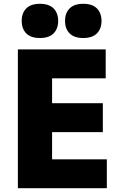

<svg xmlns="http://www.w3.org/2000/svg" viewBox="-20 -990 632 1010"><path d="M74 -730H536V-578H254V-447H521V-295H254V-152H542V0H74ZM94 -880Q94 -921 118 -945.5Q142 -970 190 -970Q238 -970 262 -945.5Q286 -921 286 -880Q286 -839 262 -814.5Q238 -790 190 -790Q142 -790 118 -814.5Q94 -839 94 -880ZM322 -880Q322 -921 346 -945.5Q370 -970 418 -970Q466 -970 490 -945.5Q514 -921 514 -880Q514 -839 490 -814.5Q466 -790 418 -790Q370 -790 346 -814.5Q322 -839 322 -880Z"/></svg>

Font: Sora-SIA ExtraBold
Style: Regular
Weight: 800
Designer: Jonathan Barnbrook, Julián Moncada
Foundry: Barnbrook Fonts
Version: Version 2.000